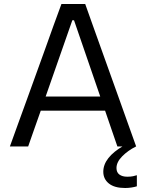

<svg xmlns="http://www.w3.org/2000/svg" viewBox="-20 -733 730 961"><path d="M29.5 0Q50.5 -57.5 73.2 -121Q96 -184.5 117 -241.5L205.5 -486.5Q229 -552.5 248.2 -605.8Q267.5 -659 287.5 -713H406.5Q426 -657.5 445 -604.8Q464 -552 487.5 -486L575.5 -240.5Q596.5 -181.5 618.8 -119.2Q641 -57 661.5 0H567.5Q552.5 -43.5 536.8 -89.2Q521 -135 506 -179H184Q168 -134.5 152.2 -89Q136.5 -43.5 121 0ZM211 -257Q210 -253.5 208.5 -250H481.5L480.5 -253.5L350.5 -631.5H342ZM606.5 208Q553 208 525 185.5Q497 163 497 126.5Q497 55.5 598.5 -3.5V-21.5L642 -25L661 0Q620 20.5 591.5 49.5Q563 78.5 563 108Q563 130 577.8 140.8Q592.5 151.5 617 151.5Q634 151.5 646 149Q658 146.5 665 144V199.5Q654 203 638.2 205.5Q622.5 208 606.5 208Z"/></svg>

Font: Commissioner
Style: Regular
Weight: 400
Designer: Kostas Bartsokas
Foundry: Kostas Bartsokas
Version: Version 1.000; ttfautohint (v1.8.3)